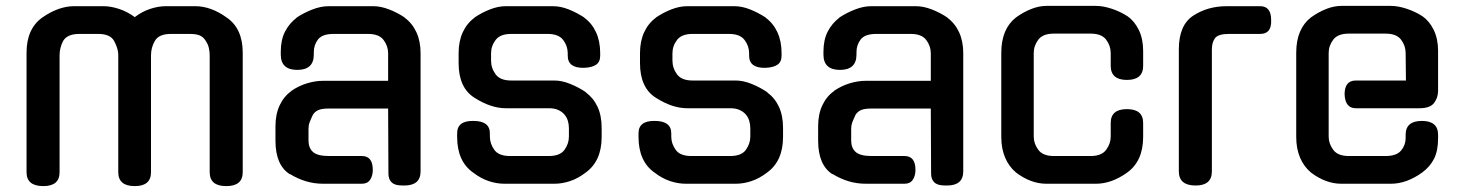

<svg xmlns="http://www.w3.org/2000/svg" viewBox="-20 -623 4952 651"><path d="M381 -435Q381 -448 377 -460.5Q373 -473 367 -484Q354 -508 313 -508H249Q208 -508 194 -484Q182 -461 182 -435V-39Q182 8 127 8Q70 8 70 -39V-444Q70 -526 124 -564Q179 -602 231 -602H332Q355 -602 383 -593Q411 -584 437 -565Q462 -584 489.5 -593Q517 -602 542 -602H642Q695 -602 748 -564Q803 -527 803 -444V-39Q803 8 747 8Q691 8 691 -39V-435Q691 -448 688 -461Q685 -474 677 -485L678 -484Q670 -497 658 -502.5Q646 -508 623 -508H560Q518 -508 505 -484Q492 -462 492 -435V-39Q492 8 437 8Q381 8 381 -39Z M1076 0Q1045 0 1017 -8.5Q989 -17 963 -33V-32Q914 -63 914 -146V-195Q914 -236 928.5 -266.5Q943 -297 969 -315H968Q993 -332 1021 -340.5Q1049 -349 1075 -349H1296V-442Q1296 -467 1280.5 -487.5Q1265 -508 1228 -508H1111Q1073 -508 1058.5 -489.5Q1044 -471 1044 -446V-438Q1044 -386 988 -386Q932 -386 932 -438V-447Q932 -488 946.5 -516Q961 -544 986 -563H985Q1011 -580 1039.5 -591Q1068 -602 1094 -602H1246Q1271 -602 1299.5 -591Q1328 -580 1353 -563H1352Q1378 -544 1392 -513.5Q1406 -483 1406 -443V-42Q1406 6 1351 6Q1340 6 1330.5 5Q1321 4 1313.5 -0.5Q1306 -5 1301.5 -13.5Q1297 -22 1297 -36L1296 -255H1094Q1072 -255 1060 -250Q1048 -245 1041 -234Q1033 -217 1029.5 -207.5Q1026 -198 1026 -186V-147Q1026 -121 1041.5 -107.5Q1057 -94 1095 -94H1207Q1244 -94 1244 -47Q1244 -27 1235 -13.5Q1226 0 1207 0Z M1860 -350Q1885 -350 1913.5 -338.5Q1942 -327 1967 -310H1966Q1992 -291 2006 -261Q2020 -231 2020 -189V-159Q2020 -77 1966 -38Q1940 -18 1913 -9Q1886 0 1860 0H1690Q1664 0 1637 -9Q1610 -18 1584 -38Q1530 -76 1530 -159V-171Q1530 -214 1585 -213Q1641 -213 1641 -171V-160Q1641 -136 1656 -115Q1671 -94 1709 -94H1841Q1879 -94 1894 -115Q1909 -136 1909 -160V-188Q1909 -201 1905.5 -213Q1902 -225 1894 -234.5Q1886 -244 1873 -250Q1860 -256 1841 -256H1695Q1644 -256 1588 -292Q1535 -326 1535 -409V-443Q1535 -483 1549 -513.5Q1563 -544 1589 -563H1588Q1613 -580 1641 -591Q1669 -602 1695 -602H1855Q1881 -602 1908.5 -591Q1936 -580 1962 -563H1961Q1987 -544 2001 -513.5Q2015 -483 2015 -443V-434Q2015 -413 2001 -403.5Q1987 -394 1960 -393Q1905 -392 1905 -434V-442Q1905 -467 1889.5 -487.5Q1874 -508 1837 -508H1713Q1676 -508 1660.5 -487.5Q1645 -467 1645 -442V-418Q1645 -392 1660.5 -371Q1676 -350 1713 -350Z M2475 -350Q2500 -350 2528.5 -338.5Q2557 -327 2582 -310H2581Q2607 -291 2621 -261Q2635 -231 2635 -189V-159Q2635 -77 2581 -38Q2555 -18 2528 -9Q2501 0 2475 0H2305Q2279 0 2252 -9Q2225 -18 2199 -38Q2145 -76 2145 -159V-171Q2145 -214 2200 -213Q2256 -213 2256 -171V-160Q2256 -136 2271 -115Q2286 -94 2324 -94H2456Q2494 -94 2509 -115Q2524 -136 2524 -160V-188Q2524 -201 2520.5 -213Q2517 -225 2509 -234.5Q2501 -244 2488 -250Q2475 -256 2456 -256H2310Q2259 -256 2203 -292Q2150 -326 2150 -409V-443Q2150 -483 2164 -513.5Q2178 -544 2204 -563H2203Q2228 -580 2256 -591Q2284 -602 2310 -602H2470Q2496 -602 2523.5 -591Q2551 -580 2577 -563H2576Q2602 -544 2616 -513.5Q2630 -483 2630 -443V-434Q2630 -413 2616 -403.5Q2602 -394 2575 -393Q2520 -392 2520 -434V-442Q2520 -467 2504.5 -487.5Q2489 -508 2452 -508H2328Q2291 -508 2275.5 -487.5Q2260 -467 2260 -442V-418Q2260 -392 2275.5 -371Q2291 -350 2328 -350Z M2916 0Q2885 0 2857 -8.5Q2829 -17 2803 -33V-32Q2754 -63 2754 -146V-195Q2754 -236 2768.5 -266.5Q2783 -297 2809 -315H2808Q2833 -332 2861 -340.5Q2889 -349 2915 -349H3136V-442Q3136 -467 3120.5 -487.5Q3105 -508 3068 -508H2951Q2913 -508 2898.5 -489.5Q2884 -471 2884 -446V-438Q2884 -386 2828 -386Q2772 -386 2772 -438V-447Q2772 -488 2786.5 -516Q2801 -544 2826 -563H2825Q2851 -580 2879.5 -591Q2908 -602 2934 -602H3086Q3111 -602 3139.5 -591Q3168 -580 3193 -563H3192Q3218 -544 3232 -513.5Q3246 -483 3246 -443V-42Q3246 6 3191 6Q3180 6 3170.5 5Q3161 4 3153.5 -0.5Q3146 -5 3141.5 -13.5Q3137 -22 3137 -36L3136 -255H2934Q2912 -255 2900 -250Q2888 -245 2881 -234Q2873 -217 2869.5 -207.5Q2866 -198 2866 -186V-147Q2866 -121 2881.5 -107.5Q2897 -94 2935 -94H3047Q3084 -94 3084 -47Q3084 -27 3075 -13.5Q3066 0 3047 0Z M3856 -159Q3856 -77 3802 -38Q3749 0 3696 0H3528Q3475 0 3425 -38Q3401 -58 3388 -88.5Q3375 -119 3375 -159V-444Q3375 -525 3425 -564Q3450 -582 3476.5 -592.5Q3503 -603 3528 -603H3696Q3720 -603 3749 -593.5Q3778 -584 3803 -568Q3827 -551 3841.5 -521Q3856 -491 3856 -450V-400Q3856 -352 3801 -352Q3746 -352 3746 -400V-443Q3746 -468 3730.5 -488.5Q3715 -509 3678 -509H3553Q3516 -509 3500.5 -488.5Q3485 -468 3485 -443V-160Q3485 -136 3500.5 -115Q3516 -94 3553 -94H3678Q3715 -94 3730.5 -115Q3746 -136 3746 -160V-206Q3746 -253 3801 -253Q3856 -253 3856 -206Z M4089 -42Q4089 6 4034 6Q3977 6 3977 -42V-456Q3977 -538 4026 -570Q4075 -602 4139 -602H4253Q4290 -602 4290 -555Q4292 -508 4253 -508H4147Q4111 -508 4100 -494Q4089 -480 4089 -455Z M4485 -160Q4485 -136 4500.5 -115Q4516 -94 4553 -94H4678Q4715 -94 4730.5 -112.5Q4746 -131 4746 -155V-166Q4746 -213 4801 -213Q4856 -213 4856 -166V-154Q4856 -112 4842.5 -85Q4829 -58 4802 -38Q4749 0 4696 0H4528Q4475 0 4425 -38Q4401 -58 4388 -88.5Q4375 -119 4375 -159V-444Q4375 -525 4425 -564Q4450 -582 4476.5 -592.5Q4503 -603 4528 -603H4696Q4720 -603 4749 -593.5Q4778 -584 4803 -568Q4827 -551 4841.5 -521Q4856 -491 4856 -450V-315Q4856 -292 4842.5 -274Q4829 -256 4793 -256H4577Q4541 -256 4539 -303Q4539 -350 4577 -350H4747L4746 -443Q4746 -468 4730.5 -488.5Q4715 -509 4678 -509H4553Q4516 -509 4500.5 -488.5Q4485 -468 4485 -443Z"/></svg>

Font: Gugi
Style: Regular
Weight: 400
Designer: HBKIM, TJKIM
Foundry: TAE System & Typefaces Co.
Version: Version 3.00